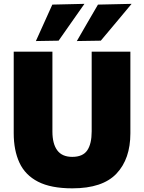

<svg xmlns="http://www.w3.org/2000/svg" viewBox="-20 -988 767 1022"><path d="M365 14.5Q251 14.5 182.5 -20.8Q114 -56 83.5 -122Q53 -188 53 -279V-713H259V-288Q259 -222.5 284.8 -187.8Q310.5 -153 364.5 -153Q421 -153 444.5 -187.8Q468 -222.5 468 -288.5V-713H674V-278.5Q674 -142 600 -63.8Q526 14.5 365 14.5ZM389 -769.5Q417 -818 445 -866.5Q473 -915 501.5 -963.5L680.5 -967.5Q638 -916.5 596.8 -867.2Q555.5 -818 516.5 -771.5ZM171 -769.5Q193 -818 214.8 -866.5Q236.5 -915 258.5 -963.5L429.5 -967.5Q393.5 -916.5 359 -867.2Q324.5 -818 292 -771.5Z"/></svg>

Font: Commissioner ExtraBold
Style: Regular
Weight: 800
Designer: Kostas Bartsokas
Foundry: Kostas Bartsokas
Version: Version 1.000; ttfautohint (v1.8.3)